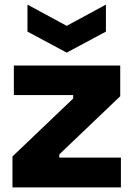

<svg xmlns="http://www.w3.org/2000/svg" viewBox="-20 -812 578 832"><path d="M34 0V-134L297 -385V-400H40V-528H501V-395L237 -143V-129H504V0ZM99 -792 269 -700 439 -792V-675L269 -584L99 -675Z"/></svg>

Font: Bricolage Grotesque 10pt ExtraBold
Style: Regular
Weight: 800
Designer: Mathieu Triay
Foundry: Atelier Triay
Version: Version 1.000; ttfautohint (v1.8.4.7-5d5b);gftools[0.9.32]